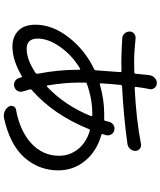

<svg xmlns="http://www.w3.org/2000/svg" viewBox="65 -896 869 1040"><g transform="rotate(90 500.0 -375.5)"><path d="M608.4 -433.6Q609.4 -435.5 607.9 -438Q606.4 -440.4 603.5 -440.4H594.7Q515.6 -440.4 433.6 -411.1Q426.8 -409.2 426.8 -401.4V-370.1Q426.8 -290 442.4 -197.3Q443.4 -195.3 445.3 -194.3Q447.3 -193.4 449.2 -195.3Q551.8 -293 608.4 -433.6ZM357.4 -361.3V-371.1Q357.4 -373 355 -374.5Q352.5 -376 350.6 -374Q280.3 -332 234.4 -267.6Q188.5 -203.1 188.5 -144.5Q188.5 -85 244.1 -85Q302.7 -85 374 -132.8Q379.9 -136.7 378.9 -144.5Q357.4 -256.8 357.4 -361.3ZM706.1 -498Q703.1 -491.2 710.9 -489.3Q799.8 -463.9 851.1 -400.9Q902.3 -337.9 902.3 -256.8Q902.3 -150.4 832 -71.8Q761.7 6.8 617.2 38.1Q611.3 39.1 605.5 39.1Q593.8 39.1 583 34.2Q566.4 27.3 556.6 11.7Q552.7 5.9 552.7 -0.5Q552.7 -6.8 555.2 -12.7Q557.6 -18.6 562.5 -22.5Q567.4 -26.4 574.2 -27.3Q690.4 -48.8 756.8 -110.8Q823.2 -172.9 823.2 -260.7Q823.2 -317.4 788.1 -362.3Q752.9 -407.2 688.5 -426.8Q680.7 -428.7 678.7 -421.9Q600.6 -229.5 467.8 -113.3Q461.9 -109.4 463.9 -101.6Q469.7 -82 474.6 -65.4Q479.5 -49.8 472.2 -36.1Q464.8 -22.5 449.7 -18.1Q434.6 -13.7 420.4 -21Q406.2 -28.3 402.3 -43.9Q400.4 -49.8 398.4 -55.7Q397.5 -61.5 391.6 -58.6Q305.7 -7.8 231.4 -7.8Q178.7 -7.8 146 -39.6Q113.3 -71.3 113.3 -132.8Q113.3 -224.6 182.1 -313Q251 -401.4 353.5 -450.2Q360.4 -453.1 360.4 -460Q362.3 -496.1 370.1 -591.8Q371.1 -598.6 363.3 -598.6Q345.7 -597.7 310.5 -597.7Q274.4 -597.7 188.5 -602.5Q172.9 -602.5 161.6 -614.3Q150.4 -626 150.4 -641.6Q149.4 -656.2 160.6 -666Q171.9 -675.8 186.5 -674.8Q264.6 -667 311.5 -667Q351.6 -667 371.1 -668Q377.9 -668 378.9 -674.8Q379.9 -684.6 381.3 -699.2Q382.8 -713.9 383.8 -724.6Q384.8 -735.4 385.7 -744.1Q386.7 -746.1 386.7 -749Q388.7 -766.6 401.4 -778.3Q413.1 -790 429.7 -790Q430.7 -790 430.7 -790Q446.3 -790 456.1 -776.9Q465.8 -763.7 461.9 -748Q461.9 -748 461.4 -746.6Q460.9 -745.1 460.9 -745.1Q455.1 -715.8 450.2 -676.8Q449.2 -674.8 451.2 -672.4Q453.1 -669.9 456.1 -669.9Q629.9 -678.7 758.8 -704.1Q773.4 -707 784.7 -698.2Q795.9 -689.5 796.9 -674.8Q796.9 -658.2 786.6 -646Q776.4 -633.8 759.8 -630.9Q614.3 -610.4 447.3 -601.6Q440.4 -600.6 439.5 -593.8Q435.5 -557.6 430.7 -486.3Q430.7 -483.4 432.6 -481.9Q434.6 -480.5 436.5 -481.4Q518.6 -504.9 595.7 -504.9Q615.2 -504.9 625 -504.9Q631.8 -503.9 634.8 -510.7V-512.7Q636.7 -519.5 638.7 -529.3Q642.6 -545.9 655.8 -554.7Q668.9 -563.5 684.6 -559.6Q701.2 -555.7 708.5 -541.5Q715.8 -527.3 710.9 -511.7Q708 -502.9 706.1 -498Z"/></g></svg>

Font: Gen Jyuu Gothic Regular
Style: Regular
Weight: 400
Designer: [Source Han Sans]
Ryoko NISHIZUKA  (kana & ideographs); Paul D. Hunt (Latin, Greek & Cyrillic); Wenlong ZHANG  (bopomofo
Version: Version 1.002.20150607